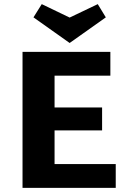

<svg xmlns="http://www.w3.org/2000/svg" viewBox="-20 -909 629 929"><path d="M540 -115V0H89V-658H514V-543H244V-389H474V-278H244V-115ZM492 -825 317 -701 142 -825 182 -889 317 -824 453 -889Z"/></svg>

Font: Ysabeau Ultrabold
Style: Regular
Weight: 800
Designer: Christian Thalmann (Catharsis Fonts)
Version: Version 0.003